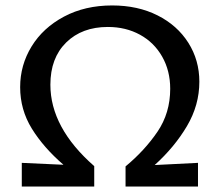

<svg xmlns="http://www.w3.org/2000/svg" viewBox="-20 -685 806 705"><path d="M548 -79 707 -87V0H441V-74Q511 -132 558 -201Q605 -270 605 -359Q605 -425 575.5 -477Q546 -529 494 -557.5Q442 -586 376 -586Q281 -586 223 -529Q165 -472 165 -374Q165 -216 326 -75V0H60V-87L213 -80Q140 -143 97 -212.5Q54 -282 54 -365Q54 -446 96 -514.5Q138 -583 215 -624Q292 -665 392 -665Q486 -665 558.5 -628.5Q631 -592 671.5 -528Q712 -464 712 -385Q712 -299 666.5 -222Q621 -145 548 -79Z"/></svg>

Font: Ysabeau Infant Semibold
Style: Regular
Weight: 600
Designer: Christian Thalmann (Catharsis Fonts)
Version: Version 0.003